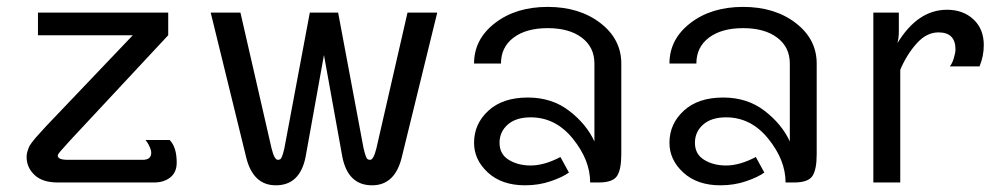

<svg xmlns="http://www.w3.org/2000/svg" viewBox="-20 -537 2957 565"><path d="M91.7 -500H475V-433.3L187.5 -125Q182.5 -119.2 172.5 -108.3Q162.5 -97.5 156.2 -90Q150 -82.5 150 -79.2Q150 -66.7 179.2 -66.7H400Q425 -66.7 425 -87.5Q425 -95 420.8 -104.2Q416.7 -113.3 412.5 -119.2L408.3 -125H479.2Q500 -104.2 500 -58.3Q500 -30 481.2 -15Q462.5 0 433.3 0H150Q105 0 81.7 -22.1Q58.3 -44.2 58.3 -75Q58.3 -83.3 60.4 -90.4Q62.5 -97.5 64.6 -102.9Q66.7 -108.3 73.3 -117.1Q80 -125.8 83.8 -130.4Q87.5 -135 99.2 -147.5Q110.8 -160 116.7 -166.7L370.8 -433.3H91.7Z M600 -500H687.5L779.2 -100Q787.5 -66.7 797.5 -66.7Q801.7 -66.7 804.6 -68.3Q807.5 -70 809.6 -75.8Q811.7 -81.7 812.9 -85.4Q814.2 -89.2 816.7 -100L891.7 -500H933.3H975L1050 -100Q1052.5 -89.2 1053.8 -85.4Q1055 -81.7 1057.1 -75.8Q1059.2 -70 1062.1 -68.3Q1065 -66.7 1069.2 -66.7Q1079.2 -66.7 1087.5 -100L1179.2 -500H1266.7L1162.5 -75Q1142.5 8.3 1075 8.3Q1004.2 8.3 987.5 -75L933.3 -375L879.2 -75Q862.5 8.3 791.7 8.3Q724.2 8.3 704.2 -75Z M1716.7 0Q1716.7 -65.8 1665.8 -128.8Q1615 -191.7 1541.7 -191.7Q1498.3 -191.7 1474.2 -170.4Q1450 -149.2 1450 -116.7Q1450 -83.3 1477.1 -66.7Q1504.2 -50 1541.7 -50Q1581.7 -50 1629.2 -75L1654.2 -29.2Q1635.8 -15.8 1600.8 -3.8Q1565.8 8.3 1525 8.3Q1456.7 8.3 1415.8 -29.2Q1375 -66.7 1375 -116.7Q1375 -172.5 1417.1 -211.2Q1459.2 -250 1533.3 -250Q1604.2 -250 1655 -210.8Q1705.8 -171.7 1729.2 -120.8V-350Q1729.2 -398.3 1692.1 -426.2Q1655 -454.2 1591.7 -454.2Q1528.3 -454.2 1491.2 -426.2Q1454.2 -398.3 1454.2 -350H1375Q1375 -421.7 1436.7 -469.2Q1498.3 -516.7 1591.7 -516.7Q1685 -516.7 1746.7 -469.2Q1808.3 -421.7 1808.3 -350V-83.3Q1808.3 -38.3 1795.8 -19.2Q1783.3 0 1741.7 0Z M2291.7 0Q2291.7 -65.8 2240.8 -128.8Q2190 -191.7 2116.7 -191.7Q2073.3 -191.7 2049.2 -170.4Q2025 -149.2 2025 -116.7Q2025 -83.3 2052.1 -66.7Q2079.2 -50 2116.7 -50Q2156.7 -50 2204.2 -75L2229.2 -29.2Q2210.8 -15.8 2175.8 -3.8Q2140.8 8.3 2100 8.3Q2031.7 8.3 1990.8 -29.2Q1950 -66.7 1950 -116.7Q1950 -172.5 1992.1 -211.2Q2034.2 -250 2108.3 -250Q2179.2 -250 2230 -210.8Q2280.8 -171.7 2304.2 -120.8V-350Q2304.2 -398.3 2267.1 -426.2Q2230 -454.2 2166.7 -454.2Q2103.3 -454.2 2066.2 -426.2Q2029.2 -398.3 2029.2 -350H1950Q1950 -421.7 2011.7 -469.2Q2073.3 -516.7 2166.7 -516.7Q2260 -516.7 2321.7 -469.2Q2383.3 -421.7 2383.3 -350V-83.3Q2383.3 -38.3 2370.8 -19.2Q2358.3 0 2316.7 0Z M2766.7 -508.3Q2814.2 -508.3 2844.6 -480Q2875 -451.7 2875 -404.2Q2875 -371.7 2862.5 -341.7H2775Q2781.7 -349.2 2786.7 -365.4Q2791.7 -381.7 2791.7 -391.7Q2791.7 -441.7 2741.7 -441.7Q2706.7 -441.7 2677.5 -409.2Q2648.3 -376.7 2629.2 -331.7V0H2550V-500H2625V-441.7Q2625 -426.7 2620.8 -410Q2680.8 -508.3 2766.7 -508.3Z"/></svg>

Font: BoonBaan
Style: Regular
Weight: 400
Designer: Sungsit Sawaiwan
Foundry: FontUni
Version: Version 2.0